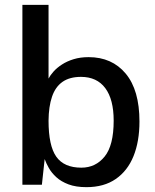

<svg xmlns="http://www.w3.org/2000/svg" viewBox="-20 -763 640 793"><path d="M337 10Q293.5 10 263 -1.5Q232.5 -13 212.8 -31Q193 -49 181.8 -69Q170.5 -89 164.5 -106L153 0H72.5V-743H180.5V-438.5Q187.5 -452 201.2 -467.5Q215 -483 235.8 -496.5Q256.5 -510 284 -518.5Q311.5 -527 346 -527Q442.5 -527 499.2 -459Q556 -391 556 -261Q556 -179 531.5 -118.2Q507 -57.5 458.2 -23.8Q409.5 10 337 10ZM316 -70.5Q375 -70.5 412.2 -116.5Q449.5 -162.5 449.5 -264.5Q449.5 -352.5 414.8 -399Q380 -445.5 314.5 -445.5Q267.5 -445.5 238 -424.8Q208.5 -404 194.8 -363.5Q181 -323 180.5 -264.5Q180.5 -161 212.5 -115.8Q244.5 -70.5 316 -70.5Z"/></svg>

Font: Public Sans Thin Medium
Style: Regular
Weight: 500
Version: Version 2.001